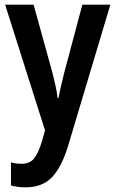

<svg xmlns="http://www.w3.org/2000/svg" viewBox="-20 -563 496 823"><path d="M2 -543H124L204 -254Q211 -226 217.5 -197.5Q224 -169 227 -143H231Q235 -166 241.5 -194Q248 -222 256 -254L333 -543H453L272 62Q244 154 202.5 197Q161 240 90 240Q72 240 56.5 238Q41 236 27 232V133Q37 136 49 137.5Q61 139 73 139Q107 139 125.5 117Q144 95 160 42L173 -4Z"/></svg>

Font: Noto Sans Lao Looped Condensed SemiBold
Style: Regular
Weight: 600
Width: 3
Designer: Mark Frömberg, Ben Mitchell
Foundry: The Fontpad Ltd
Version: Version 1.002; ttfautohint (v1.8.4.7-5d5b)